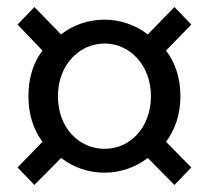

<svg xmlns="http://www.w3.org/2000/svg" viewBox="-20 -642 595 547"><path d="M78 -115 154 -192C189 -165 232 -150 278 -150C322 -150 366 -165 401 -192L477 -115L525 -165L453 -238C479 -273 494 -316 494 -368C494 -420 479 -464 453 -498L525 -572L477 -622L401 -544C366 -571 322 -586 278 -586C232 -586 188 -571 154 -544L78 -622L30 -572L101 -498C75 -464 61 -420 61 -368C61 -316 75 -273 101 -238L30 -165ZM278 -218C205 -218 145 -278 145 -368C145 -456 205 -518 278 -518C350 -518 410 -456 410 -368C410 -278 350 -218 278 -218Z"/></svg>

Font: Microsoft YaHei
Style: Regular
Weight: 400
Designer: Ryoko NISHIZUKA 西塚涼子 (kana, bopomofo & ideographs); Paul D. Hunt (Latin, Greek & Cyrillic); Sandoll Communications 산돌커뮤니
Foundry: Adobe
Version: Version 2.001;hotconv 1.0.111;makeotfexe 2.5.65597